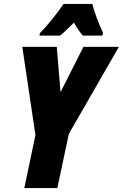

<svg xmlns="http://www.w3.org/2000/svg" viewBox="-20 -951 621 971"><path d="M103 0 159.2 -268.1 92.8 -713.9H267.1L286.1 -484.9L401.9 -713.9H581.1L328.1 -273.9L270 0ZM179.7 -771 181.6 -783.2Q213.9 -816.4 243.7 -853.5Q273.4 -890.6 301.8 -931.2H446.8Q453.6 -901.9 469.7 -859.4Q485.8 -816.9 501 -785.2L498 -771H398.9Q377 -795.9 354 -836.9Q332 -814.5 314.7 -798.1Q297.4 -781.7 283.7 -771Z"/></svg>

Font: Open Sans Condensed ExtraBold
Style: Italic
Weight: 800
Width: 3
Italic angle: -12°
Designer: Monotype Design Team
Foundry: Monotype Imaging Inc.
Version: Version 3.003; ttfautohint (v1.8.4)